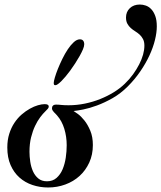

<svg xmlns="http://www.w3.org/2000/svg" viewBox="-20 -998 711 846"><path d="M332 -824.7Q341.8 -824.7 346.4 -818.8Q351.1 -813 351.1 -802.7Q351.1 -793.9 345.5 -780.5Q339.8 -767.1 331.1 -751.5Q322.3 -735.8 311.3 -718.8Q300.3 -701.7 289.1 -686.5Q268.6 -658.7 250.5 -640.6Q232.4 -622.6 224.1 -622.6Q219.2 -622.6 218 -625.2Q216.8 -627.9 216.8 -632.8Q216.8 -639.6 221.7 -656.5Q226.6 -673.3 235.1 -694.6Q243.7 -715.8 254.9 -738.8Q266.1 -761.7 278.8 -780.8Q291.5 -799.8 305.2 -812.3Q318.8 -824.7 332 -824.7ZM176.8 -539.1Q194.8 -539.1 194.8 -528.8Q194.8 -523.4 190.9 -519Q187 -514.6 180.2 -507.8Q169.4 -497.6 157.2 -481.4Q145 -465.3 134.5 -443.1Q124 -420.9 116.9 -392.6Q109.9 -364.3 109.9 -329.1Q109.9 -308.6 113.3 -285.6Q116.7 -262.7 125.2 -243.4Q133.8 -224.1 148.7 -211.7Q163.6 -199.2 187 -199.2Q212.4 -199.2 229.2 -214.1Q246.1 -229 255.9 -252.2Q265.6 -275.4 269.8 -303.5Q273.9 -331.5 273.9 -357.9Q273.9 -396 263.4 -430.4Q252.9 -464.8 231.9 -488.8Q229 -492.7 225.1 -496.3Q221.2 -500 217.5 -503.9Q213.9 -507.8 211.4 -512Q209 -516.1 209 -521Q209 -528.3 213.6 -532.7Q218.3 -537.1 226.1 -537.1Q237.3 -537.1 250.2 -535.6Q263.2 -534.2 282.2 -534.2Q318.4 -534.2 354 -541.5Q389.6 -548.8 421.9 -561.8Q454.1 -574.7 481.7 -591.8Q509.3 -608.9 529.8 -628.9Q550.3 -648.4 566.2 -670.4Q582 -692.4 593.3 -714.4Q604.5 -736.3 610.4 -757.3Q616.2 -778.3 616.2 -796.9Q616.2 -814.5 610.1 -825.9Q604 -837.4 595.2 -845.5Q586.4 -853.5 575.7 -860.1Q564.9 -866.7 556.2 -874.5Q547.4 -882.3 541.3 -893.3Q535.2 -904.3 535.2 -920.9Q535.2 -945.8 552 -961.9Q568.8 -978 596.2 -978Q609.4 -978 622.6 -973.4Q635.7 -968.8 646.5 -957.5Q657.2 -946.3 664.1 -927.7Q670.9 -909.2 670.9 -881.8Q670.9 -854.5 662.8 -821.8Q654.8 -789.1 638.7 -754.2Q622.6 -719.2 598.6 -684.1Q574.7 -648.9 543 -617.2Q511.2 -585.4 475.8 -565.4Q440.4 -545.4 407.2 -533.2Q374 -521 346.7 -515.6Q319.3 -510.3 304.2 -508.8Q309.6 -505.9 323.5 -495.6Q337.4 -485.4 352.1 -467Q366.7 -448.7 377.9 -421.9Q389.2 -395 389.2 -358.9Q389.2 -316.4 373.3 -281.7Q357.4 -247.1 330.6 -222.7Q303.7 -198.2 267.8 -185.1Q231.9 -171.9 191.9 -171.9Q155.8 -171.9 123 -182.9Q90.3 -193.8 65.7 -215.8Q41 -237.8 26.6 -270.8Q12.2 -303.7 12.2 -348.1Q12.2 -381.3 20.8 -408.4Q29.3 -435.5 43.5 -456.8Q57.6 -478 75.4 -493.4Q93.3 -508.8 111.6 -519Q129.9 -529.3 147 -534.2Q164.1 -539.1 176.8 -539.1Z"/></svg>

Font: Henny Penny
Style: Regular
Weight: 400
Version: Version 1.001